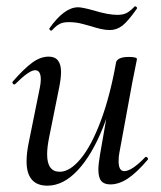

<svg xmlns="http://www.w3.org/2000/svg" viewBox="-20 -574 508 607"><path d="M64 -64Q64 -88 70 -119L106 -297Q109 -312 109 -323Q109 -352 91 -352Q72 -352 29 -309Q27 -307 25 -307Q22 -307 20 -310.5Q18 -314 21 -317Q56 -357 82 -376Q108 -395 134 -395Q173 -395 173 -346Q173 -327 167 -297L135 -138Q129 -108 129 -86Q129 -31 169 -31Q201 -31 235 -72Q269 -113 298.5 -191.5Q328 -270 347 -377L361 -376Q341 -260 306 -172Q271 -84 225.5 -35.5Q180 13 130 13Q64 13 64 -64ZM291 -38Q291 -54 296 -84L347 -377Q349 -385 359 -389.5Q369 -394 387 -394Q413 -394 413 -387L409 -367Q400 -324 398 -312L357 -89Q355 -80 355 -64Q355 -33 373 -33Q385 -33 402 -44.5Q419 -56 439 -77Q440 -78 442 -78Q445 -78 447 -74.5Q449 -71 447 -69Q412 -28 384 -9.5Q356 9 329 9Q309 9 300 -2Q291 -13 291 -38ZM142 -477Q140 -477 137.5 -479.5Q135 -482 136 -484Q183 -551 227 -551Q240 -551 276 -541Q322 -527 351 -527Q370 -527 381.5 -533.5Q393 -540 406 -554H407Q410 -554 412 -551.5Q414 -549 413 -547Q385 -507 367 -493Q349 -479 327 -479Q314 -479 298.5 -482.5Q283 -486 268 -491Q264 -492 242.5 -498Q221 -504 198 -504Q180 -504 170 -499Q160 -494 153 -487Q146 -480 143 -477Z"/></svg>

Font: Cormorant Infant Medium
Style: Italic
Weight: 500
Italic angle: -10°
Designer: Christian Thalmann (Catharsis Fonts)
Foundry: Catharsis Fonts
Version: Version 4.000